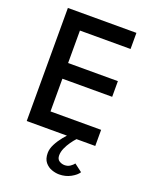

<svg xmlns="http://www.w3.org/2000/svg" viewBox="-159 -750 846 1053"><g transform="rotate(20 264.0 -223.0)"><path d="M51 -660H451V-566H155.5V-376.5H446V-285H155.5V-94H451V0H51ZM317.5 214.5Q296.5 214.5 273.8 206.5Q251 198.5 235 179Q219 159.5 219 125Q219 100.5 233 73.2Q247 46 267.2 21.2Q287.5 -3.5 306 -21L342 -0.5Q329.5 12.5 315.8 32Q302 51.5 292.2 73.5Q282.5 95.5 282.5 116Q282.5 138 297 147.2Q311.5 156.5 328.5 156.5Q346.5 156.5 360.5 147Q374.5 137.5 381.5 127.5L427 162Q415.5 181 385 197.8Q354.5 214.5 317.5 214.5Z"/></g></svg>

Font: League Spartan Thin Medium
Style: Regular
Weight: 500
Version: Version 2.002